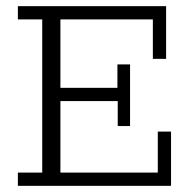

<svg xmlns="http://www.w3.org/2000/svg" viewBox="-20 -603 625 623"><path d="M38 0V-43H117V-540H38V-583H519V-412H476V-540H176V-318H361V-394H402V-194H362V-275H176V-43H492V-176H535V0Z"/></svg>

Font: Rokkitt Light
Style: Regular
Weight: 300
Version: Version 3.103